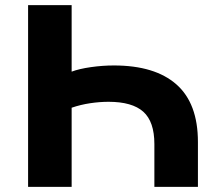

<svg xmlns="http://www.w3.org/2000/svg" viewBox="-20 -725 848 745"><path d="M89 0V-705H258V-447Q287 -458 332.5 -464.5Q378 -471 422 -471Q581 -471 664.5 -397.5Q748 -324 748 -174V0H579V-166Q579 -253 536 -291.5Q493 -330 401 -330Q367 -330 330 -324.5Q293 -319 258 -307V0Z"/></svg>

Font: Nunito Sans 10pt SemiExpanded ExtraBold
Style: Regular
Weight: 800
Width: 6
Designer: Vernon Adams
Foundry: Vernon Adams
Version: Version 3.101;gftools[0.9.27]